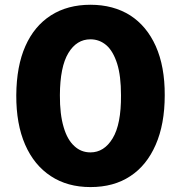

<svg xmlns="http://www.w3.org/2000/svg" viewBox="-20 -757 749 795"><path d="M354.5 17.6Q259.3 17.6 190.4 -27.8Q121.1 -73.2 84 -158.2Q46.9 -243.2 47.4 -362.8Q48.3 -483.4 85 -565.9Q121.6 -648.9 190.9 -693.4Q259.8 -737.3 354.5 -737.3Q449.2 -737.3 519 -693.4Q587.4 -649.4 625 -565.9Q662.6 -481.4 662.1 -362.8Q662.1 -242.7 624.5 -157.2Q586.9 -71.3 519 -27.3Q451.2 17.6 354.5 17.6ZM354.5 -126Q411.1 -126 446.3 -184.1Q481.9 -242.2 481 -362.8Q481 -442.4 465.3 -492.7Q448.7 -544.9 420.9 -569.3Q392.1 -594.2 354.5 -594.2Q297.4 -594.2 263.2 -537.6Q228.5 -480.5 228 -362.8Q227.5 -283.7 243.7 -230Q258.8 -178.2 288.1 -151.9Q315.9 -126 354.5 -126Z"/></svg>

Font: My Font
Style: Regular
Weight: 500
Designer: Rasmus Andersson
Foundry: rsms
Version: Version 0.001